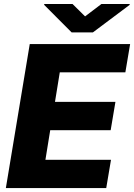

<svg xmlns="http://www.w3.org/2000/svg" viewBox="-20 -950 677 970"><path d="M9.6 0 130.3 -727.3H637.4L613.3 -584.5H282L257.8 -435.4H563.2L539.1 -292.3H233.7L209.5 -142.8H540.8L516.7 0ZM346.6 -929.7 409.8 -867.2 492.2 -929.7H635.3L634.9 -925.4L449.2 -786.2H342L203.1 -925.4L203.5 -929.7Z"/></svg>

Font: Inter UI Extra Bold
Style: Italic
Weight: 800
Italic angle: 9.39999°
Designer: Rasmus Andersson
Foundry: rsms
Version: 3.2;8d6f07862